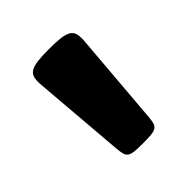

<svg xmlns="http://www.w3.org/2000/svg" viewBox="-103 -911 449 449"><g transform="rotate(-45 121.5 -686.0)"><path d="M121.6 -530.3Q104.5 -530.3 94.7 -531.2Q85 -532.2 79.3 -535.6Q73.7 -539.1 71.8 -545.9Q69.8 -552.7 68.8 -564L49.3 -800.8Q48.8 -813.5 51.5 -821.5Q54.2 -829.6 62.3 -834Q70.3 -838.4 84.5 -840.1Q98.6 -841.8 121.6 -841.8Q144.5 -841.8 158.7 -840.1Q172.9 -838.4 180.9 -834Q189 -829.6 191.7 -821.5Q194.3 -813.5 193.8 -800.8L174.3 -564Q173.3 -552.7 171.4 -545.9Q169.4 -539.1 163.8 -535.6Q158.2 -532.2 148.2 -531.2Q138.2 -530.3 121.6 -530.3Z"/></g></svg>

Font: Denk One
Style: Regular
Weight: 400
Designer: Irina Smirnova
Foundry: Irina Smirnova
Version: Version 1.002